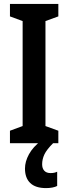

<svg xmlns="http://www.w3.org/2000/svg" viewBox="-20 -734 350 984"><path d="M279 0H31V-64L96 -88V-626L31 -650V-714H279V-650L213 -626V-88L279 -64ZM196 108Q196 129 207 141Q218 153 239 153Q251 153 259 151Q267 149 273 146V219Q264 224 249 227Q234 230 216 230Q162 230 135 204Q108 178 108 130Q108 94 128.5 56.5Q149 19 192 -14L252 0Q219 33 207.5 57.5Q196 82 196 108Z"/></svg>

Font: Noto Sans Lao ExtraCondensed SemiBold
Style: Regular
Weight: 600
Width: 2
Designer: Monotype Design Team
Foundry: Monotype Imaging Inc.
Version: Version 2.003; ttfautohint (v1.8.4.7-5d5b)